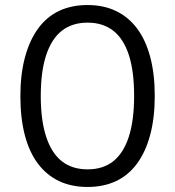

<svg xmlns="http://www.w3.org/2000/svg" viewBox="-20 -734 695 763"><path d="M328 9Q264 9 214.5 -14.5Q165 -38 130.5 -84Q96 -130 78.5 -197.5Q61 -265 61 -352Q61 -438 79 -505.5Q97 -573 131 -620Q165 -667 214.5 -690.5Q264 -714 328 -714Q392 -714 441.5 -690Q491 -666 525 -620.5Q559 -575 577 -507.5Q595 -440 595 -353Q595 -266 577 -198.5Q559 -131 525 -84.5Q491 -38 441.5 -14.5Q392 9 328 9ZM328 -61Q390 -61 430.5 -93.5Q471 -126 492 -191Q513 -256 513 -353Q513 -451 492 -515.5Q471 -580 430 -612Q389 -644 328 -644Q267 -644 226 -612Q185 -580 163.5 -515Q142 -450 142 -352Q142 -256 163.5 -190.5Q185 -125 226 -93Q267 -61 328 -61Z"/></svg>

Font: Nunito Sans 10pt Condensed
Style: Regular
Weight: 400
Width: 3
Designer: Vernon Adams
Foundry: Vernon Adams
Version: Version 3.101;gftools[0.9.27]